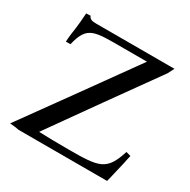

<svg xmlns="http://www.w3.org/2000/svg" viewBox="-156 -841 977 988"><g transform="rotate(30 332.0 -347.0)"><path d="M617 -179C575 -47 535 -41 352 -41C285 -41 226 -42 176 -44C317 -244 457 -439 598 -636C604 -649 611 -661 617 -673H153C125 -673 114 -677 106 -694C97 -693 89 -693 81 -693C78 -654 77 -626 67 -561C65 -546 64 -531 63 -515H90C120 -640 163 -634 340 -634H476C326 -424 175 -215 25 -7C52 -5 65 -3 79 0H456H490H548H605C609 -14 613 -31 617 -49L634 -121C638 -140 641 -157 645 -171Z"/></g></svg>

Font: Sibila
Style: Regular
Weight: 400
Designer: Stefan Peev
Foundry: Context Ltd
Version: Version 1.000